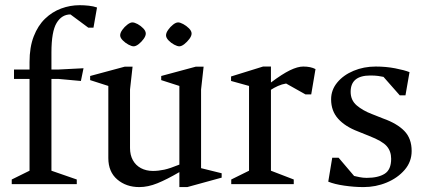

<svg xmlns="http://www.w3.org/2000/svg" viewBox="-20 -723 1679 754"><path d="M26.1 0V-18.1L96 -52.6V-413H35V-450H96V-479.7Q96 -537.8 112.5 -580.2Q128.9 -622.6 157 -649.6Q185.1 -676.6 220.3 -689.6Q255.4 -702.6 292.9 -702.6Q309.9 -702.6 328.5 -700.6Q347 -698.6 361 -693.6L347.1 -614.4H326.7L256.7 -666.3Q222.5 -666.3 202.3 -632.8Q182 -599.2 182 -516.6V-450H210L308 -455L297.7 -405L210 -413H182V-52.6L281.5 -18.1V0Z M527.1 11.7Q475.5 11.7 440.4 -18.3Q405.4 -48.3 405.4 -102.3V-385.5L334 -408.4V-424.6L469.6 -461.1H500.6L490.6 -371.5V-141.7Q490.6 -114.4 501.7 -94.1Q512.8 -73.8 533.4 -62.7Q554.1 -51.7 580.7 -51.7Q601.7 -51.7 624.8 -56.6Q647.9 -61.6 684.4 -76.6V-385.5L613.1 -408.4V-424.6L748.6 -461.1H779.6L769.6 -371.5V-62.6L850.5 -42.6V-25.4L715.4 11.7H684.4V-47.1Q635.2 -18.3 598.1 -3.3Q561.1 11.7 527.1 11.7ZM504.9 -541.1Q497 -541.1 484.6 -547.7Q472.2 -554.3 462.1 -564.5Q451.9 -574.7 451.9 -584.4Q451.9 -593.9 460.4 -605.8Q468.8 -617.8 480.3 -626.4Q491.7 -635 499.6 -635Q508.3 -635 520.6 -628.4Q532.9 -621.7 542.7 -611.5Q552.5 -601.2 552.5 -591.3Q552.5 -581.8 544 -570Q535.4 -558.1 524.4 -549.6Q513.4 -541.1 504.9 -541.1ZM684.2 -541.1Q676.3 -541.1 663.9 -547.7Q651.5 -554.3 641.8 -564.5Q632 -574.7 632 -584.4Q632 -593.9 640.4 -605.8Q648.7 -617.8 659.8 -626.4Q670.8 -635 679.5 -635Q687.3 -635 699.7 -628.4Q712.1 -621.7 722.3 -611.5Q732.4 -601.2 732.4 -591.3Q732.4 -581.8 723.6 -570Q714.7 -558.1 703.7 -549.6Q692.7 -541.1 684.2 -541.1Z M888.1 0V-18.1L958 -52.6V-385.5L887.4 -405.1V-422.7L1013 -461.7H1044V-399Q1088.3 -432.3 1118.6 -447Q1149 -461.7 1171 -461.7Q1200 -461.7 1219 -451.7L1202.2 -352.3H1179.6L1103.6 -395Q1087.2 -392.4 1071.6 -385.4Q1056 -378.4 1044 -370.4V-52.6L1133.6 -18.1V0Z M1407.6 11.7Q1371 11.7 1332 6Q1293.1 0.4 1269.1 -9.6L1284.7 -103.5H1309.8L1370.6 -32Q1378.5 -30.2 1392.2 -27.3Q1406 -24.5 1419.9 -24.5Q1465.1 -24.5 1490.6 -40.6Q1516.1 -56.6 1516.1 -99.3Q1516.1 -129.1 1498.7 -149.1Q1481.4 -169.1 1430 -189L1385.9 -206.8Q1335.4 -226 1307.9 -256.7Q1280.3 -287.3 1280.3 -333Q1280.3 -369.9 1304.4 -399Q1328.4 -428.1 1368.4 -444.9Q1408.4 -461.7 1455.6 -461.7Q1495.8 -461.7 1532 -454.7Q1568.2 -447.7 1588.2 -439.7L1572.3 -348.5H1550L1486 -421.1Q1477.5 -423.1 1464.7 -424.8Q1451.9 -426.5 1434.3 -426.5Q1357 -426.5 1357 -362.4Q1357 -329.4 1380.9 -309Q1404.7 -288.7 1441 -274.9L1484.9 -257.5Q1539.2 -238.2 1567.9 -208.7Q1596.6 -179.2 1596.6 -130Q1596.6 -87.7 1569 -55.8Q1541.4 -23.9 1498.5 -6.1Q1455.7 11.7 1407.6 11.7Z"/></svg>

Font: Ancizar Serif Light
Style: Regular
Weight: 300
Designer: Cesar Puertas, Viviana Monsalve, Julian Moncada, Julian Prieto, Jose Castro, Felipe Aragon, Mariel Hernandez, Sara Alarc
Version: Version 8.100